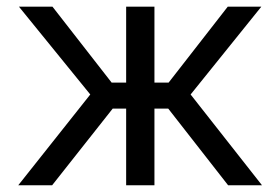

<svg xmlns="http://www.w3.org/2000/svg" viewBox="-20 -550 832 570"><path d="M248 -269.5 36.1 -530.3H135.7L311.5 -304.7H354.5V-530.3H438.5V-304.7H480.5L656.2 -530.3H755.9L545.9 -269.5L757.8 0H657.2L479.5 -227.5H438.5V0H354.5V-227.5H314.5L134.8 0H34.2Z"/></svg>

Font: Pretendard JP Variable
Style: Regular
Weight: 400
Designer: Base glyphs from Inter by Rasmus Andersson; Hangul glyphs from Noto Sans CJK(Source Han Sans) by Jang Soo-young and Kang
Foundry: Kil Hyung-jin
Version: Version 1.307;Glyphs 3.2 (3192)